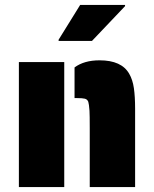

<svg xmlns="http://www.w3.org/2000/svg" viewBox="-20 -763 628 783"><path d="M346 -241Q346 -294 345 -311Q343 -339 340 -348Q336 -358 326 -360.5Q316 -363 294 -363H284V-488Q323 -517 386 -517Q476 -517 507 -462Q521 -438 526 -403.5Q531 -369 531 -319V0H346ZM57 -510H242V0H57ZM219 -601 307 -743H490V-738L355 -596H219Z"/></svg>

Font: Saira Stencil
Style: Regular
Weight: 400
Designer: Hector Gatti with collaboration of the Omnibus-Type team
Foundry: Omnibus-Type
Version: Version 1.003